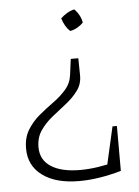

<svg xmlns="http://www.w3.org/2000/svg" viewBox="-50 -523 533 737"><g transform="rotate(-5 217.0 -155.0)"><path d="M226 174Q136 174 84.5 136Q33 98 33 32Q33 -10 51.5 -40Q70 -70 97 -92.5Q124 -115 152 -135Q180 -155 201 -179Q222 -203 226 -235L234 -296H263L264 -232Q265 -198 246.5 -172.5Q228 -147 200.5 -125.5Q173 -104 145.5 -82Q118 -60 99.5 -33Q81 -6 81 31Q81 80 121 106Q161 132 234 132Q297 132 377 111L388 149Q346 161 305.5 167.5Q265 174 226 174ZM332 148 371 -24H388V149ZM241 -403Q231 -412 223.5 -425Q216 -438 211 -454Q221 -464 235 -472.5Q249 -481 264 -484Q275 -473 282.5 -459Q290 -445 292 -431Q283 -421 269 -413Q255 -405 241 -403Z"/></g></svg>

Font: Piazzolla Thin Thin
Style: Regular
Weight: 250
Version: Version 2.005